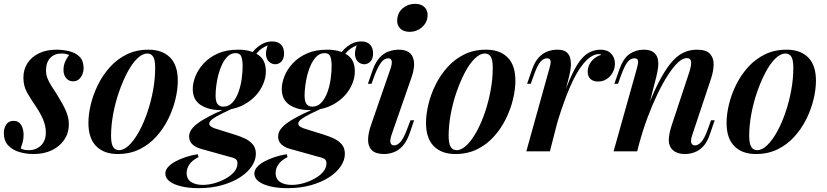

<svg xmlns="http://www.w3.org/2000/svg" viewBox="-39 -789 4309 1001"><path d="M69 -15Q77 -11 86 -8.5Q95 -6 111 -6Q149 -6 174.5 -30.5Q200 -55 200 -99Q200 -131 186.5 -164Q173 -197 146 -237Q122 -272 102.5 -306Q83 -340 83 -384Q83 -427 104 -459.5Q125 -492 164 -511Q203 -530 255 -530Q289 -530 322 -522Q355 -514 376 -493Q397 -472 397 -432Q397 -418 391 -402.5Q385 -387 373 -376Q361 -365 341 -365Q320 -365 306 -381.5Q292 -398 292 -424Q292 -447 300.5 -467Q309 -487 321 -502Q307 -510 281 -510Q245 -510 223 -487Q201 -464 201 -422Q201 -400 208.5 -380.5Q216 -361 229.5 -340.5Q243 -320 260 -293Q288 -248 304 -212.5Q320 -177 320 -140Q320 -96 296.5 -61Q273 -26 232 -6Q191 14 136 14Q97 14 61.5 3.5Q26 -7 3.5 -31Q-19 -55 -19 -97Q-19 -120 -6.5 -139.5Q6 -159 32 -159Q58 -159 71 -138Q84 -117 84 -86Q84 -64 78.5 -45.5Q73 -27 69 -15Z M729 -510Q703 -510 676 -483.5Q649 -457 625 -411.5Q601 -366 581.5 -310Q562 -254 551 -194.5Q540 -135 540 -81Q540 -41 550.5 -23.5Q561 -6 582 -6Q607 -6 634 -32Q661 -58 685.5 -102.5Q710 -147 729 -202.5Q748 -258 759 -318Q770 -378 770 -435Q770 -477 759.5 -493.5Q749 -510 729 -510ZM422 -148Q422 -193 434.5 -245Q447 -297 472 -347.5Q497 -398 534.5 -439.5Q572 -481 622 -505.5Q672 -530 735 -530Q807 -530 847.5 -489.5Q888 -449 888 -368Q888 -323 875.5 -271Q863 -219 838 -168.5Q813 -118 775.5 -76.5Q738 -35 688 -10.5Q638 14 575 14Q503 14 462.5 -27Q422 -68 422 -148Z M1144 -226 1183 -228Q1144 -210 1115 -195.5Q1086 -181 1069 -168.5Q1052 -156 1052 -144Q1052 -135 1064 -127.5Q1076 -120 1102 -113L1182 -88Q1212 -79 1237.5 -67Q1263 -55 1279 -36Q1295 -17 1295 13Q1295 46 1273.5 78Q1252 110 1212.5 135.5Q1173 161 1118 176.5Q1063 192 996 192Q945 192 905.5 182.5Q866 173 844.5 156Q823 139 823 116Q823 98 837 82Q851 66 875 53Q899 40 929 30Q959 20 992 15L996 30Q961 48 947.5 69.5Q934 91 934 112Q934 145 957.5 160Q981 175 1018 175Q1048 175 1079.5 166Q1111 157 1138.5 141.5Q1166 126 1182.5 106Q1199 86 1199 63Q1199 45 1187 38.5Q1175 32 1152 27L1005 -14Q981 -21 964 -36.5Q947 -52 947 -78Q947 -102 967.5 -124.5Q988 -147 1031.5 -171.5Q1075 -196 1144 -226ZM1190 -512Q1166 -512 1149 -496Q1132 -480 1119.5 -454.5Q1107 -429 1099.5 -399.5Q1092 -370 1088.5 -341.5Q1085 -313 1085 -291Q1085 -259 1095.5 -246Q1106 -233 1125 -233Q1153 -233 1172.5 -254Q1192 -275 1204 -308Q1216 -341 1221 -377.5Q1226 -414 1226 -445Q1226 -474 1219.5 -493Q1213 -512 1190 -512ZM1202 -530Q1266 -530 1306.5 -503.5Q1347 -477 1347 -417Q1347 -369 1318 -322Q1289 -275 1235.5 -245Q1182 -215 1110 -215Q1049 -215 1007.5 -241.5Q966 -268 966 -326Q966 -356 980 -391.5Q994 -427 1023 -458.5Q1052 -490 1096.5 -510Q1141 -530 1202 -530ZM1279 -477 1259 -484Q1274 -521 1308 -547Q1342 -573 1380 -573Q1410 -573 1426 -556.5Q1442 -540 1442 -511Q1442 -482 1428 -468Q1414 -454 1396 -454Q1380 -454 1365.5 -465.5Q1351 -477 1348 -501Q1345 -525 1361 -563L1370 -558Q1331 -543 1312 -525Q1293 -507 1279 -477Z M1608 -226 1647 -228Q1608 -210 1579 -195.5Q1550 -181 1533 -168.5Q1516 -156 1516 -144Q1516 -135 1528 -127.5Q1540 -120 1566 -113L1646 -88Q1676 -79 1701.5 -67Q1727 -55 1743 -36Q1759 -17 1759 13Q1759 46 1737.5 78Q1716 110 1676.5 135.5Q1637 161 1582 176.5Q1527 192 1460 192Q1409 192 1369.5 182.5Q1330 173 1308.5 156Q1287 139 1287 116Q1287 98 1301 82Q1315 66 1339 53Q1363 40 1393 30Q1423 20 1456 15L1460 30Q1425 48 1411.5 69.5Q1398 91 1398 112Q1398 145 1421.5 160Q1445 175 1482 175Q1512 175 1543.5 166Q1575 157 1602.5 141.5Q1630 126 1646.5 106Q1663 86 1663 63Q1663 45 1651 38.5Q1639 32 1616 27L1469 -14Q1445 -21 1428 -36.5Q1411 -52 1411 -78Q1411 -102 1431.5 -124.5Q1452 -147 1495.5 -171.5Q1539 -196 1608 -226ZM1654 -512Q1630 -512 1613 -496Q1596 -480 1583.5 -454.5Q1571 -429 1563.5 -399.5Q1556 -370 1552.5 -341.5Q1549 -313 1549 -291Q1549 -259 1559.5 -246Q1570 -233 1589 -233Q1617 -233 1636.5 -254Q1656 -275 1668 -308Q1680 -341 1685 -377.5Q1690 -414 1690 -445Q1690 -474 1683.5 -493Q1677 -512 1654 -512ZM1666 -530Q1730 -530 1770.5 -503.5Q1811 -477 1811 -417Q1811 -369 1782 -322Q1753 -275 1699.5 -245Q1646 -215 1574 -215Q1513 -215 1471.5 -241.5Q1430 -268 1430 -326Q1430 -356 1444 -391.5Q1458 -427 1487 -458.5Q1516 -490 1560.5 -510Q1605 -530 1666 -530ZM1743 -477 1723 -484Q1738 -521 1772 -547Q1806 -573 1844 -573Q1874 -573 1890 -556.5Q1906 -540 1906 -511Q1906 -482 1892 -468Q1878 -454 1860 -454Q1844 -454 1829.5 -465.5Q1815 -477 1812 -501Q1809 -525 1825 -563L1834 -558Q1795 -543 1776 -525Q1757 -507 1743 -477Z M2032 -688Q2035 -725 2062 -747Q2089 -769 2125 -769Q2158 -769 2175.5 -750.5Q2193 -732 2190 -703Q2187 -669 2160 -646Q2133 -623 2097 -623Q2064 -623 2046.5 -641.5Q2029 -660 2032 -688ZM1997 -431Q2015 -485 1985 -485Q1965 -485 1949 -464.5Q1933 -444 1915 -399L1898 -352H1879L1905 -427Q1920 -467 1941 -489.5Q1962 -512 1988 -521Q2014 -530 2039 -530Q2074 -530 2092 -517Q2110 -504 2116 -483Q2122 -462 2119 -437.5Q2116 -413 2108 -390L2002 -85Q1993 -58 1997 -44.5Q2001 -31 2016 -31Q2032 -31 2048.5 -48.5Q2065 -66 2084 -117L2101 -162H2120L2095 -89Q2080 -49 2059 -26.5Q2038 -4 2013 5Q1988 14 1964 14Q1920 14 1900 -5.5Q1880 -25 1880 -59.5Q1880 -94 1896 -139Z M2489 -510Q2463 -510 2436 -483.5Q2409 -457 2385 -411.5Q2361 -366 2341.5 -310Q2322 -254 2311 -194.5Q2300 -135 2300 -81Q2300 -41 2310.5 -23.5Q2321 -6 2342 -6Q2367 -6 2394 -32Q2421 -58 2445.5 -102.5Q2470 -147 2489 -202.5Q2508 -258 2519 -318Q2530 -378 2530 -435Q2530 -477 2519.5 -493.5Q2509 -510 2489 -510ZM2182 -148Q2182 -193 2194.5 -245Q2207 -297 2232 -347.5Q2257 -398 2294.5 -439.5Q2332 -481 2382 -505.5Q2432 -530 2495 -530Q2567 -530 2607.5 -489.5Q2648 -449 2648 -368Q2648 -323 2635.5 -271Q2623 -219 2598 -168.5Q2573 -118 2535.5 -76.5Q2498 -35 2448 -10.5Q2398 14 2335 14Q2263 14 2222.5 -27Q2182 -68 2182 -148Z M2828 0H2705L2825 -431Q2834 -461 2831 -473Q2828 -485 2813 -485Q2794 -485 2778 -466Q2762 -447 2745 -399L2728 -352H2709L2735 -427Q2749 -467 2770 -489.5Q2791 -512 2816 -521Q2841 -530 2867 -530Q2899 -530 2914.5 -517Q2930 -504 2934.5 -483Q2939 -462 2936.5 -437.5Q2934 -413 2928 -390ZM3084 -507Q3062 -507 3039 -491.5Q3016 -476 2991 -442Q2966 -408 2940.5 -352.5Q2915 -297 2888 -217.5Q2861 -138 2834 -30L2858 -163Q2889 -268 2916.5 -338.5Q2944 -409 2970.5 -451.5Q2997 -494 3027 -512Q3057 -530 3092 -530Q3128 -530 3147.5 -509Q3167 -488 3167 -457Q3167 -432 3155 -410.5Q3143 -389 3123.5 -376.5Q3104 -364 3079 -364Q3054 -364 3039.5 -377Q3025 -390 3025 -415Q3025 -437 3035 -455Q3045 -473 3061 -485.5Q3077 -498 3096 -503Q3094 -505 3091 -506Q3088 -507 3084 -507Z M3283 0H3160L3281 -431Q3285 -445 3287 -457Q3289 -469 3285.5 -477Q3282 -485 3268 -485Q3249 -485 3233.5 -466.5Q3218 -448 3200 -399L3183 -352H3164L3190 -427Q3211 -486 3244 -508Q3277 -530 3317 -530Q3350 -530 3367.5 -517Q3385 -504 3390 -483.5Q3395 -463 3392 -438.5Q3389 -414 3383 -390ZM3320 -182Q3357 -285 3391 -352Q3425 -419 3457 -458.5Q3489 -498 3523 -514Q3557 -530 3594 -530Q3643 -530 3662.5 -508.5Q3682 -487 3681.5 -452.5Q3681 -418 3668 -379L3570 -85Q3561 -58 3565 -44.5Q3569 -31 3585 -31Q3600 -31 3616.5 -48Q3633 -65 3652 -117L3668 -162H3687L3662 -89Q3648 -47 3626.5 -25Q3605 -3 3580.5 5.5Q3556 14 3532 14Q3506 14 3487.5 5.5Q3469 -3 3459 -18Q3446 -37 3448 -67Q3450 -97 3464 -139L3555 -414Q3560 -430 3563 -446.5Q3566 -463 3562 -474.5Q3558 -486 3541 -486Q3520 -486 3495 -462.5Q3470 -439 3443 -397Q3416 -355 3389 -299Q3362 -243 3337.5 -177.5Q3313 -112 3294 -42Z M4056 -510Q4030 -510 4003 -483.5Q3976 -457 3952 -411.5Q3928 -366 3908.5 -310Q3889 -254 3878 -194.5Q3867 -135 3867 -81Q3867 -41 3877.5 -23.5Q3888 -6 3909 -6Q3934 -6 3961 -32Q3988 -58 4012.5 -102.5Q4037 -147 4056 -202.5Q4075 -258 4086 -318Q4097 -378 4097 -435Q4097 -477 4086.5 -493.5Q4076 -510 4056 -510ZM3749 -148Q3749 -193 3761.5 -245Q3774 -297 3799 -347.5Q3824 -398 3861.5 -439.5Q3899 -481 3949 -505.5Q3999 -530 4062 -530Q4134 -530 4174.5 -489.5Q4215 -449 4215 -368Q4215 -323 4202.5 -271Q4190 -219 4165 -168.5Q4140 -118 4102.5 -76.5Q4065 -35 4015 -10.5Q3965 14 3902 14Q3830 14 3789.5 -27Q3749 -68 3749 -148Z"/></svg>

Font: Playfair Display SemiBold
Style: Italic
Weight: 600
Italic angle: -14°
Designer: Claus Eggers Sørensen
Foundry: Claus Eggers Sørensen
Version: Version 1.203